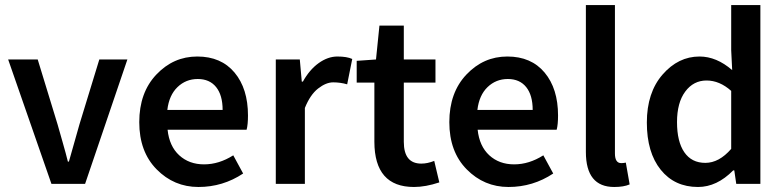

<svg xmlns="http://www.w3.org/2000/svg" viewBox="-20 -726 3095 758"><path d="M183.1 0 12.2 -491.2H128.9L207 -235.8Q211.9 -217.8 226.6 -167Q241.2 -116.2 248 -87.9H252Q279.8 -188 293.9 -235.8L372.1 -491.2H482.9L315.9 0Z M858.9 -292Q858.9 -350.1 833.3 -382.1Q807.6 -414.1 760.7 -414.1Q713.9 -414.1 680.7 -382.1Q647.5 -350.1 640.6 -292ZM959 -270Q959 -233.9 953.6 -213.9H641.6Q648.4 -148.9 687.5 -113Q726.6 -77.1 785.6 -77.1Q844.7 -77.1 900.9 -112.8L939.9 -41Q859.9 12.2 763.4 12.2Q667 12.2 598.4 -57.4Q529.8 -127 529.8 -243.7Q529.8 -360.4 597.2 -431.6Q664.6 -502.9 758.8 -502.9Q853 -502.9 906 -439.5Q959 -376 959 -270Z M1068.8 0V-491.2H1163.6L1171.4 -403.8H1175.8Q1201.7 -450.7 1238 -476.8Q1274.4 -502.9 1312 -502.9Q1349.6 -502.9 1370.6 -493.2L1350.6 -393.1Q1323.7 -400.9 1295.4 -400.9Q1267.1 -400.9 1235.8 -376.5Q1204.6 -352.1 1183.6 -299.8V0Z M1614.3 12.2Q1458.5 12.2 1458 -166V-399.9H1388.2V-485.8L1464.4 -491.2L1478 -625H1574.2V-491.2H1699.2V-399.9H1574.2V-166Q1574.2 -80.1 1643.1 -80.1Q1668 -80.1 1694.3 -90.8L1714.4 -5.9Q1660.2 12.2 1614.3 12.2Z M2083 -292Q2083 -350.1 2057.4 -382.1Q2031.7 -414.1 1984.9 -414.1Q1938 -414.1 1904.8 -382.1Q1871.6 -350.1 1864.7 -292ZM2183.1 -270Q2183.1 -233.9 2177.7 -213.9H1865.7Q1872.6 -148.9 1911.6 -113Q1950.7 -77.1 2009.8 -77.1Q2068.8 -77.1 2125 -112.8L2164.1 -41Q2084 12.2 1987.5 12.2Q1891.1 12.2 1822.5 -57.4Q1753.9 -127 1753.9 -243.7Q1753.9 -360.4 1821.3 -431.6Q1888.7 -502.9 1982.9 -502.9Q2077.1 -502.9 2130.1 -439.5Q2183.1 -376 2183.1 -270Z M2404.8 12.2Q2293 12.2 2293 -126V-706.1H2407.7V-120.1Q2407.7 -82 2432.6 -82Q2441.4 -82 2450.7 -84L2465.8 2Q2442.9 12.2 2404.8 12.2Z M2866.7 -138.2V-367.2Q2820.8 -408.2 2769.3 -408.2Q2717.8 -408.2 2685.3 -364.5Q2652.8 -320.8 2652.8 -243.9Q2652.8 -167 2681.6 -125Q2710.4 -83 2764.6 -83Q2818.8 -83 2866.7 -138.2ZM2735.8 12.2Q2643.1 12.2 2588.4 -55.9Q2533.7 -124 2533.7 -242.2Q2533.7 -360.4 2595.7 -431.6Q2657.7 -502.9 2741.7 -502.9Q2808.6 -502.9 2870.6 -449.2L2866.7 -527.8V-706.1H2981.9V0H2886.7L2878.9 -53.2H2874.5Q2810.1 12.2 2735.8 12.2Z"/></svg>

Font: SourceSansPro-Semibold
Style: Regular
Weight: 600
Designer: Paul D. Hunt
Foundry: Adobe Systems Incorporated
Version: Version 2.020;PS 2.0;hotconv 1.0.86;makeotf.lib2.5.63406